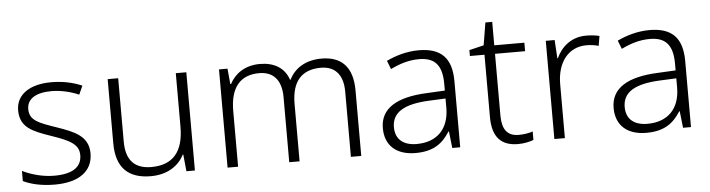

<svg xmlns="http://www.w3.org/2000/svg" viewBox="-44 -894 3832 1036"><g transform="rotate(-5 1872.5 -375.5)"><path d="M423 -192C423 -286 348 -315 253 -348C161 -380 109 -396 109 -459C109 -515 158 -545 242 -545C295 -545 349 -531 390 -513L411 -560C365 -580 309 -593 245 -593C129 -593 54 -543 54 -457C54 -364 122 -338 221 -304C317 -271 367 -247 367 -188C367 -127 323 -89 218 -89C155 -89 93 -107 46 -130V-75C85 -56 143 -41 217 -41C348 -41 423 -96 423 -192Z M976 -583H919V-293C919 -158 861 -90 744 -90C654 -90 607 -138 607 -240V-583H550V-235C550 -104 614 -41 737 -41C828 -41 889 -84 918 -142H921L930 -51H976Z M1709 -593C1626 -593 1564 -557 1533 -494H1530C1508 -560 1452 -593 1375 -593C1292 -593 1238 -551 1211 -499H1207L1199 -583H1153V-51H1210V-353C1210 -482 1266 -544 1367 -544C1441 -544 1487 -499 1487 -404V-51H1543V-362C1543 -486 1599 -544 1701 -544C1775 -544 1821 -499 1821 -404V-51H1877V-406C1877 -536 1814 -593 1709 -593Z M2235 -592C2171 -592 2110 -574 2060 -550L2078 -504C2129 -529 2178 -544 2233 -544C2314 -544 2357 -505 2357 -400V-363L2260 -358C2094 -351 2006 -296 2006 -190C2006 -94 2069 -41 2171 -41C2270 -41 2319 -81 2357 -141H2360L2370 -51H2413V-409C2413 -536 2355 -592 2235 -592ZM2267 -316 2357 -320V-268C2356 -156 2292 -89 2181 -89C2109 -89 2066 -124 2066 -190C2066 -270 2132 -310 2267 -316Z M2733 -90C2672 -90 2644 -128 2644 -202V-537H2807V-583H2644V-710H2607L2587 -588L2508 -569V-537H2587V-199C2587 -88 2637 -41 2726 -41C2759 -41 2790 -48 2810 -56V-102C2791 -95 2763 -90 2733 -90Z M3142 -592C3062 -592 3007 -544 2980 -484H2977L2971 -583H2923V-51H2980V-343C2980 -462 3042 -540 3139 -540C3163 -540 3184 -537 3205 -531L3214 -584C3193 -589 3168 -592 3142 -592Z M3485 -592C3421 -592 3360 -574 3310 -550L3328 -504C3379 -529 3428 -544 3483 -544C3564 -544 3607 -505 3607 -400V-363L3510 -358C3344 -351 3256 -296 3256 -190C3256 -94 3319 -41 3421 -41C3520 -41 3569 -81 3607 -141H3610L3620 -51H3663V-409C3663 -536 3605 -592 3485 -592ZM3517 -316 3607 -320V-268C3606 -156 3542 -89 3431 -89C3359 -89 3316 -124 3316 -190C3316 -270 3382 -310 3517 -316Z"/></g></svg>

Font: Noto Sans Tamil UI Light
Style: Regular
Weight: 300
Designer: Jelle Bosma - Monotype Design Team
Foundry: Monotype Imaging Inc.
Version: Version 2.004